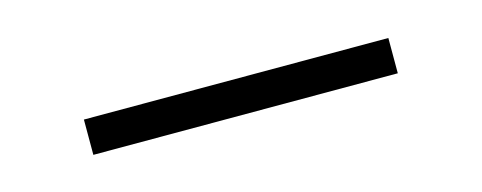

<svg xmlns="http://www.w3.org/2000/svg" viewBox="-21 -395 567 226"><g transform="rotate(-15 262.5 -281.5)"><path d="M448 -303V-260H77V-303Z"/></g></svg>

Font: Merriweather 144pt ExtraBold
Style: Regular
Weight: 800
Version: Version 2.100